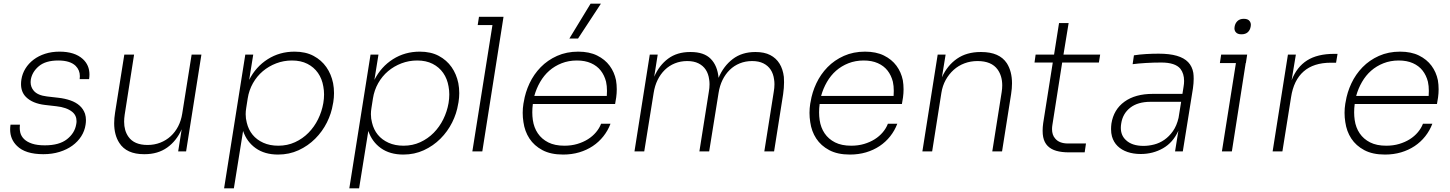

<svg xmlns="http://www.w3.org/2000/svg" viewBox="-20 -821 7862 1041"><path d="M215 15Q117 15 72 -30Q35 -66 35 -119Q35 -131 37 -145H88Q87 -136 87 -128Q87 -115 90 -102Q95 -82 111 -66.5Q127 -51 154.5 -42Q182 -33 223 -33Q301 -33 343 -66Q385 -99 393 -146Q395 -155 395 -164Q395 -196 371 -215Q341 -239 285 -245L224 -252Q156 -260 121 -295Q94 -322 94 -365Q94 -377 96 -390Q101 -422 118 -449.5Q135 -477 162 -497.5Q189 -518 224.5 -529.5Q260 -541 303 -541Q385 -541 429 -501Q465 -468 465 -417Q465 -405 463 -392H412Q413 -400 413 -408Q413 -441 390 -464Q360 -493 296 -493Q227 -493 190.5 -462Q154 -431 147 -389Q146 -382 146 -376Q146 -349 163 -329Q184 -304 235 -298L296 -291Q332 -287 362 -276.5Q392 -266 412 -248Q432 -230 441 -204Q446 -188 446 -170Q446 -158 444 -145Q439 -111 420.5 -82Q402 -53 372.5 -31.5Q343 -10 303 2.5Q263 15 215 15Z M761 15Q666 15 627 -46Q599 -89 599 -153Q599 -180 604 -211L654 -525H707L656 -199Q653 -179 653 -161Q653 -113 676 -80Q707 -35 780 -35Q817 -35 849 -47.5Q881 -60 905.5 -82.5Q930 -105 946 -136Q962 -167 968 -205L1019 -525H1072L989 0H946L965 -120Q937 -57 886.5 -21Q836 15 764 15Z M1195 200 1310 -525H1353L1331 -388Q1367 -459 1431.5 -500Q1496 -541 1577 -541Q1637 -541 1680 -518Q1723 -495 1749.5 -457Q1776 -419 1786 -370Q1791 -344 1791 -316Q1791 -292 1787 -267L1785 -257Q1777 -206 1752.5 -157Q1728 -108 1689 -69Q1650 -30 1599 -6.5Q1548 17 1488 17Q1415 17 1366.5 -17.5Q1318 -52 1298 -111L1248 200ZM1489 -31Q1538 -31 1579.5 -50Q1621 -69 1652.5 -101Q1684 -133 1704.5 -174.5Q1725 -216 1733 -262Q1737 -286 1737 -309Q1737 -331 1733 -352Q1726 -394 1704 -425.5Q1682 -457 1646.5 -475Q1611 -493 1563 -493Q1518 -493 1477.5 -477.5Q1437 -462 1405 -435Q1373 -408 1351.5 -370Q1330 -332 1323 -287L1315 -236Q1312 -218 1312 -202Q1312 -178 1318 -156Q1327 -118 1349.5 -90.5Q1372 -63 1407.5 -47Q1443 -31 1489 -31Z M1874 200 1989 -525H2032L2010 -388Q2046 -459 2110.5 -500Q2175 -541 2256 -541Q2316 -541 2359 -518Q2402 -495 2428.5 -457Q2455 -419 2465 -370Q2470 -344 2470 -316Q2470 -292 2466 -267L2464 -257Q2456 -206 2431.5 -157Q2407 -108 2368 -69Q2329 -30 2278 -6.5Q2227 17 2167 17Q2094 17 2045.5 -17.5Q1997 -52 1977 -111L1927 200ZM2168 -31Q2217 -31 2258.5 -50Q2300 -69 2331.5 -101Q2363 -133 2383.5 -174.5Q2404 -216 2412 -262Q2416 -286 2416 -309Q2416 -331 2412 -352Q2405 -394 2383 -425.5Q2361 -457 2325.5 -475Q2290 -493 2242 -493Q2197 -493 2156.5 -477.5Q2116 -462 2084 -435Q2052 -408 2030.5 -370Q2009 -332 2002 -287L1994 -236Q1991 -218 1991 -202Q1991 -178 1997 -156Q2006 -118 2028.5 -90.5Q2051 -63 2086.5 -47Q2122 -31 2168 -31Z M2541 0 2650 -685H2570L2577 -730H2710L2703 -685L2595 0Z M3033 17Q2966 17 2921 -7Q2876 -31 2850.5 -70Q2825 -109 2818 -159Q2814 -184 2814 -209Q2814 -234 2818 -259L2820 -269Q2828 -320 2851 -369Q2874 -418 2911.5 -456.5Q2949 -495 3000.5 -518Q3052 -541 3115 -541Q3175 -541 3217.5 -520Q3260 -499 3285.5 -464.5Q3311 -430 3320 -386Q3324 -362 3324 -337Q3324 -315 3321 -293L3315 -257H2869Q2866 -234 2866 -212Q2866 -191 2869 -170Q2875 -129 2896 -98Q2917 -67 2952.5 -49Q2988 -31 3040 -31Q3078 -31 3110 -40.5Q3142 -50 3167.5 -66Q3193 -82 3211.5 -104Q3230 -126 3239 -150H3290Q3276 -113 3251.5 -82Q3227 -51 3194 -29Q3161 -7 3120.5 5Q3080 17 3033 17ZM3108 -493Q3063 -493 3025 -478Q2987 -463 2958 -437.5Q2929 -412 2908.5 -376.5Q2888 -341 2877 -301H3270Q3271 -315 3271 -328Q3271 -355 3266 -378Q3257 -413 3237 -438.5Q3217 -464 3184.5 -478.5Q3152 -493 3108 -493ZM3067 -612 3182 -801H3238L3114 -612Z M3420 0 3503 -525H3546L3527 -405Q3554 -467 3602.5 -503Q3651 -539 3722 -539H3725Q3797 -539 3833.5 -502Q3870 -465 3876 -399Q3903 -463 3953 -501Q4003 -539 4075 -539H4077Q4124 -539 4156 -522.5Q4188 -506 4206.5 -476Q4225 -446 4230 -404Q4231 -390 4231 -375Q4231 -345 4226 -310L4177 0H4124L4175 -322Q4179 -344 4179 -364Q4179 -378 4177 -390Q4173 -421 4158.5 -443Q4144 -465 4119 -477.5Q4094 -490 4058 -490Q4022 -490 3991 -477.5Q3960 -465 3936.5 -442Q3913 -419 3897.5 -387.5Q3882 -356 3876 -317L3825 0H3772L3823 -322Q3827 -344 3827 -364Q3827 -378 3825 -390Q3821 -421 3806.5 -443Q3792 -465 3767 -477.5Q3742 -490 3706 -490Q3670 -490 3639 -477.5Q3608 -465 3584.5 -442Q3561 -419 3545.5 -387.5Q3530 -356 3524 -317L3473 0Z M4588 17Q4521 17 4476 -7Q4431 -31 4405.5 -70Q4380 -109 4373 -159Q4369 -184 4369 -209Q4369 -234 4373 -259L4375 -269Q4383 -320 4406 -369Q4429 -418 4466.5 -456.5Q4504 -495 4555.5 -518Q4607 -541 4670 -541Q4730 -541 4772.5 -520Q4815 -499 4840.5 -464.5Q4866 -430 4875 -386Q4879 -362 4879 -337Q4879 -315 4876 -293L4870 -257H4424Q4421 -234 4421 -212Q4421 -191 4424 -170Q4430 -129 4451 -98Q4472 -67 4507.5 -49Q4543 -31 4595 -31Q4633 -31 4665 -40.5Q4697 -50 4722.5 -66Q4748 -82 4766.5 -104Q4785 -126 4794 -150H4845Q4831 -113 4806.5 -82Q4782 -51 4749 -29Q4716 -7 4675.5 5Q4635 17 4588 17ZM4663 -493Q4618 -493 4580 -478Q4542 -463 4513 -437.5Q4484 -412 4463.5 -376.5Q4443 -341 4432 -301H4825Q4826 -315 4826 -328Q4826 -355 4821 -378Q4812 -413 4792 -438.5Q4772 -464 4739.5 -478.5Q4707 -493 4663 -493Z M4981 0 5064 -525H5107L5087 -402Q5116 -466 5168.5 -502.5Q5221 -539 5297 -539H5300Q5399 -539 5439 -478Q5467 -434 5467 -369Q5467 -342 5462 -310L5413 0H5360L5411 -322Q5414 -341 5414 -358Q5414 -409 5389 -444Q5356 -490 5280 -490Q5242 -490 5209 -477.5Q5176 -465 5150.5 -442Q5125 -419 5107.5 -387.5Q5090 -356 5084 -317L5034 0Z M5739 -482 5686 -144Q5684 -132 5684 -121Q5684 -89 5701 -70Q5723 -43 5771 -43H5868L5861 5H5774Q5737 5 5708 -3Q5679 -11 5660.5 -29.5Q5642 -48 5636 -78Q5633 -93 5633 -112Q5633 -131 5636 -153L5688 -482H5589L5595 -525H5695L5722 -696H5774L5746 -525H5945L5938 -482Z M6165 14Q6125 14 6093 3Q6061 -8 6039.5 -29Q6018 -50 6009 -81Q6004 -99 6004 -121Q6004 -135 6006 -151Q6018 -227 6076.5 -269.5Q6135 -312 6230 -312H6391L6397 -350Q6400 -367 6400 -382Q6400 -422 6380 -448Q6352 -482 6276 -482Q6234 -482 6192.5 -479.5Q6151 -477 6121 -473L6128 -521Q6159 -526 6194.5 -528Q6230 -530 6262 -530Q6321 -530 6360.5 -518.5Q6400 -507 6422 -484Q6444 -461 6450 -426Q6452 -411 6452 -394Q6452 -370 6448 -342L6393 0H6351L6369 -112Q6340 -48 6285.5 -17Q6231 14 6165 14ZM6180 -30Q6208 -30 6237.5 -37.5Q6267 -45 6293 -63Q6319 -81 6339.5 -110Q6360 -139 6370 -182L6384 -269H6218Q6149 -269 6108 -237Q6067 -205 6059 -151Q6057 -139 6057 -128Q6057 -87 6084 -62Q6117 -30 6180 -30Z M6605 0 6681 -479H6594L6601 -525H6742L6735 -479H6734L6659 0ZM6711 -635Q6689 -635 6680 -647Q6673 -655 6673 -668Q6673 -672 6674 -677Q6677 -695 6689.5 -707Q6702 -719 6724 -719Q6746 -719 6755 -707Q6762 -698 6762 -686Q6762 -682 6761 -677Q6758 -658 6745.5 -646.5Q6733 -635 6711 -635Z M6880 0 6963 -525H7006L6983 -386Q7011 -458 7067 -493.5Q7123 -529 7214 -529H7232L7224 -481H7196Q7102 -481 7048 -433.5Q6994 -386 6980 -294L6933 0Z M7489 17Q7422 17 7377 -7Q7332 -31 7306.5 -70Q7281 -109 7274 -159Q7270 -184 7270 -209Q7270 -234 7274 -259L7276 -269Q7284 -320 7307 -369Q7330 -418 7367.5 -456.5Q7405 -495 7456.5 -518Q7508 -541 7571 -541Q7631 -541 7673.5 -520Q7716 -499 7741.5 -464.5Q7767 -430 7776 -386Q7780 -362 7780 -337Q7780 -315 7777 -293L7771 -257H7325Q7322 -234 7322 -212Q7322 -191 7325 -170Q7331 -129 7352 -98Q7373 -67 7408.5 -49Q7444 -31 7496 -31Q7534 -31 7566 -40.5Q7598 -50 7623.5 -66Q7649 -82 7667.5 -104Q7686 -126 7695 -150H7746Q7732 -113 7707.5 -82Q7683 -51 7650 -29Q7617 -7 7576.5 5Q7536 17 7489 17ZM7564 -493Q7519 -493 7481 -478Q7443 -463 7414 -437.5Q7385 -412 7364.5 -376.5Q7344 -341 7333 -301H7726Q7727 -315 7727 -328Q7727 -355 7722 -378Q7713 -413 7693 -438.5Q7673 -464 7640.5 -478.5Q7608 -493 7564 -493Z"/></svg>

Font: Sora ExtraLight
Style: Italic
Weight: 200
Designer: Jonathan Barnbrook, Juli√°n Moncada
Version: Version 1.000